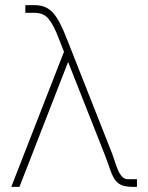

<svg xmlns="http://www.w3.org/2000/svg" viewBox="-20 -730 579 750"><path d="M501 0Q470 0 453.5 -7.5Q437 -15 427 -31Q417 -47 408.5 -72.5Q400 -98 386 -134L246 -488L56 0H24L230 -528L211 -576Q200 -605 190 -624.5Q180 -644 169.5 -656.5Q159 -669 145.5 -674.5Q132 -680 113 -680H79V-710H113Q138 -710 156 -702.5Q174 -695 188 -679Q202 -663 215 -637.5Q228 -612 242 -576L418 -130Q423 -117 428.5 -99.5Q434 -82 440.5 -66.5Q447 -51 456.5 -40.5Q466 -30 479 -30H515V0Z"/></svg>

Font: Geist Thin
Style: Regular
Weight: 400
Designer: Basement.studio, Andrés Briganti, Mateo Zaragoza
Foundry: Basement.studio, Vercel, Andrés Briganti, Guido Ferreyra, Mateo Zaragoza
Version: Version 1.401